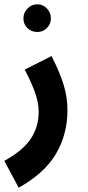

<svg xmlns="http://www.w3.org/2000/svg" viewBox="-61 -644 412 894"><path d="M-41 105Q46 57 82.5 2Q119 -53 119 -123Q119 -165 102.5 -212Q86 -259 54 -320L179 -383Q219 -304 236 -247Q253 -190 253 -131Q253 -18 199.5 72.5Q146 163 26 230ZM48 -558Q48 -585 67 -604.5Q86 -624 113 -624Q139 -624 157.5 -604.5Q176 -585 176 -558Q176 -532 157.5 -513.5Q139 -495 113 -495Q85 -495 66.5 -513.5Q48 -532 48 -558Z"/></svg>

Font: Noto Sans Arabic Cond
Style: Bold
Weight: 700
Width: 3
Designer: Nadine Chahine
Foundry: Monotype Imaging Inc.
Version: Version 1.001